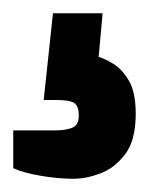

<svg xmlns="http://www.w3.org/2000/svg" viewBox="-20 -59 225 290"><path d="M91 211Q68 211 41.5 206.5Q15 202 0 195V138H62Q79 138 89 134Q99 130 99 116Q99 101 92 96.5Q85 92 64 92H46L60 -39H135L129 27Q137 29 150.5 37Q164 45 174.5 62.5Q185 80 185 113Q185 153 169 174Q153 195 131.5 203Q110 211 91 211Z"/></svg>

Font: Archivo ExtraCondensed Black
Style: Regular
Weight: 900
Width: 2
Designer: Hector Gatti
Foundry: Omnibus-Type
Version: Version 2.001; ttfautohint (v1.8.3)